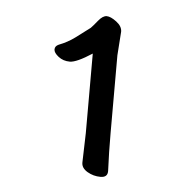

<svg xmlns="http://www.w3.org/2000/svg" viewBox="-38 -747 455 459"><g transform="rotate(5 190.0 -518.0)"><path d="M234 -432Q234 -386 236 -342V-341Q236 -326 219 -326Q202 -326 187.5 -334.5Q173 -343 173 -356V-357L175 -427V-618Q138 -594 122 -594Q106 -594 94.5 -603Q83 -612 83 -620Q83 -628 92 -632Q113 -640 130.5 -653Q148 -666 165 -679Q170 -684 180.5 -697Q191 -710 200.5 -710Q210 -710 224 -699.5Q238 -689 238 -676L234 -619Z"/></g></svg>

Font: LXGW WenKai Lite
Style: Regular
Weight: 400
Designer: LXGW / Fontworks Inc.
Foundry: LXGW / Fontworks Inc.
Version: Version 1.511; March 25, 2025